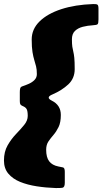

<svg xmlns="http://www.w3.org/2000/svg" viewBox="-55 -800 517 969"><path d="M226 149Q177 147.5 130.2 140.2Q83.5 133 46.2 117.8Q9 102.5 -13 76.2Q-35 50 -35 10Q-35 -34 -16.8 -66Q1.5 -98 25.2 -122.8Q49 -147.5 67 -169.5Q85 -191.5 85 -215Q85 -240 79.2 -249.8Q73.5 -259.5 59 -265Q51 -268.5 48 -273Q45 -277.5 45 -290V-335Q45 -347 47 -354.2Q49 -361.5 58 -364.5Q73.5 -369.5 90.5 -377Q107.5 -384.5 119.2 -396.5Q131 -408.5 131 -426Q131 -449.5 127 -465.2Q123 -481 118 -497Q113 -513 109 -537Q105 -561 105 -601Q105 -653 144.8 -692Q184.5 -731 254.5 -753.8Q324.5 -776.5 415 -779.5Q430.5 -780 436.2 -776.8Q442 -773.5 442 -756.5V-702Q442 -682 437.5 -677.8Q433 -673.5 414 -672.5Q387 -671 362.8 -664.8Q338.5 -658.5 323.2 -643.8Q308 -629 308 -602Q308 -577.5 310 -564.2Q312 -551 315 -539.2Q318 -527.5 320 -508Q322 -488.5 322 -451Q322 -404.5 289.8 -374.2Q257.5 -344 210 -323.5Q173.5 -308.5 206.5 -292Q252 -269.5 252 -220Q252 -182.5 240.8 -159.2Q229.5 -136 215 -119.2Q200.5 -102.5 189.2 -85.8Q178 -69 178 -44Q178 -6 193.2 14Q208.5 34 239 40Q254 43 263 45Q272 47 272 67V123Q272 146 259.2 147.8Q246.5 149.5 226 149Z"/></svg>

Font: Besley* Fatface
Style: Italic
Weight: 900
Italic angle: -13°
Designer: Owen Earl
Foundry: indestructible type*
Version: Version 3.000; ttfautohint (v1.8.3)